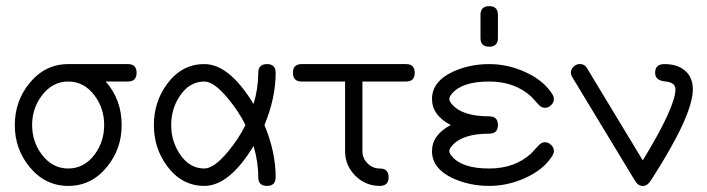

<svg xmlns="http://www.w3.org/2000/svg" viewBox="-20 -610 2321 630"><path d="M428.2 -371.1Q428.2 -342.5 399.7 -342.5H326.7Q379.2 -283.2 379.2 -199.7Q379.2 -121.3 331.5 -63Q280.8 0 203.9 0Q127.7 0 76.4 -63Q28.6 -121.3 28.6 -199.7Q28.6 -277.8 76.4 -336.7Q127.7 -399.7 203.9 -399.7H399.7Q428.2 -399.7 428.2 -371.1ZM321.8 -199.7Q321.8 -254.2 290.8 -295.9Q256.3 -342.5 203.9 -342.5Q151.6 -342.5 116.9 -295.9Q85.4 -254.2 85.4 -199.7Q85.4 -145.5 116.9 -103.3Q151.6 -57.1 203.9 -57.1Q256.3 -57.1 290.8 -103.3Q321.8 -145.5 321.8 -199.7Z M884.5 -28.6Q884.5 0 856 0Q827.4 0 827.4 -28.6Q827.4 -79.3 812 -130.9Q732.4 0 650.4 0Q576.7 0 528.6 -64.7Q484.9 -123.5 484.9 -199.7Q484.9 -276.1 528.6 -335Q576.7 -399.7 650.4 -399.7Q732.4 -399.7 812 -268.6Q827.4 -320.3 827.4 -371.1Q827.4 -399.7 856 -399.7Q884.5 -399.7 884.5 -371.1Q884.5 -288.3 847.7 -199.7Q884.5 -111.3 884.5 -28.6ZM785.4 -199.7Q763.7 -244.1 728.8 -285.9Q682.6 -342.5 650.4 -342.5Q601.1 -342.5 569.3 -293.9Q541.7 -252.2 541.7 -199.7Q541.7 -147.5 569.3 -105.7Q601.1 -57.1 650.4 -57.1Q682.6 -57.1 728.8 -113.3Q763.7 -155.5 785.4 -199.7Z M1340.8 -371.1Q1340.8 -342.5 1312.3 -342.5H1169.2V-114Q1169.2 -90.3 1186.2 -73.7Q1203.1 -57.1 1226.3 -57.1Q1255.1 -57.1 1255.1 -28.6Q1255.1 0 1226.3 0Q1179.4 0 1145.9 -33.4Q1112.3 -66.9 1112.3 -114V-342.5H969.7Q941.2 -342.5 941.2 -371.1Q941.2 -399.7 969.7 -399.7H1312.3Q1340.8 -399.7 1340.8 -371.1Z M1613.8 -485.1Q1613.8 -456.8 1585.2 -456.8Q1556.6 -456.8 1556.6 -485.1V-561Q1556.6 -589.8 1585.2 -589.8Q1613.8 -589.8 1613.8 -561ZM1797.4 -114.7Q1797.4 -106.7 1791.5 -97.4Q1762.2 -51.8 1700.4 -24.7Q1644.3 0 1585.2 0Q1520.3 0 1465.8 -25.1Q1397.5 -57.1 1397.5 -114Q1397.5 -167.2 1459 -199.7Q1397.5 -231.9 1397.5 -285.2Q1397.5 -342.5 1465.8 -374.5Q1520.3 -399.7 1585.2 -399.7Q1644.3 -399.7 1700.4 -375Q1762.2 -347.9 1791.5 -302.2Q1797.4 -293 1797.4 -284.9Q1797.4 -273.7 1788.3 -265Q1779.3 -256.3 1767.8 -256.3Q1756.1 -256.3 1745.4 -268.6Q1738 -277.1 1722.7 -293.5Q1668.7 -342.5 1585.2 -342.5Q1496.8 -342.5 1463.1 -303Q1454.3 -293 1454.3 -285.2Q1454.3 -277.6 1463.1 -267.8Q1496.8 -228.3 1585.2 -228.3Q1613.8 -228.3 1613.8 -199.7Q1613.8 -171.4 1585.2 -171.4Q1496.8 -171.4 1463.1 -131.6Q1454.3 -121.8 1454.3 -114Q1454.3 -106.7 1463.1 -96.7Q1496.8 -57.1 1585.2 -57.1Q1668.7 -57.1 1722.7 -106.2Q1724.4 -107.4 1745.4 -130.9Q1756.1 -143.3 1767.8 -143.3Q1779.3 -143.3 1788.3 -134.6Q1797.4 -126 1797.4 -114.7Z M2253.4 -317.1Q2253.4 -231.2 2116.2 -18.6Q2104.5 0.2 2089.1 0.2Q2073.2 0.2 2062.5 -18.6L1858.2 -356.2Q1853.3 -363.8 1853.3 -371.8Q1853.3 -383.3 1862.3 -391.6Q1871.3 -399.9 1882.8 -399.9Q1898.2 -399.9 1906.5 -385.7L2089.1 -83.7Q2196.3 -259.5 2196.3 -317.1Q2196.3 -339.6 2163 -342.7Q2129.6 -345.7 2129.6 -371.1Q2129.6 -399.7 2160.2 -399.7Q2201.7 -399.7 2226.3 -379.4Q2253.4 -357.2 2253.4 -317.1Z"/></svg>

Font: EnergyBar
Style: Regular
Weight: 400
Italic angle: -10°
Version: 1.0 2000-03-28